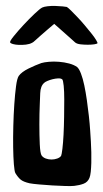

<svg xmlns="http://www.w3.org/2000/svg" viewBox="-20 -763 353 655"><path d="M243.2 -534.2Q250 -528.3 256.3 -511.7Q262.7 -495.1 267.6 -471.7Q272.5 -448.2 276.4 -420.9Q280.3 -393.6 283.2 -367.2Q286.1 -340.8 287.6 -317.9Q289.1 -294.9 290 -280.3Q291 -262.7 291.5 -243.7Q292 -224.6 291.5 -207.5Q291 -190.4 289.6 -176.8Q288.1 -163.1 285.2 -156.2Q279.3 -141.6 265.1 -136.2Q251 -130.9 233.4 -128.9Q224.6 -127.9 203.6 -128.4Q182.6 -128.9 158.7 -130.4Q134.8 -131.8 113.3 -133.8Q91.8 -135.7 81.1 -137.7Q59.6 -142.6 50.3 -150.4Q41 -158.2 32.2 -172.9Q29.3 -178.7 27.3 -202.6Q25.4 -226.6 24.9 -260.3Q24.4 -293.9 25.4 -333Q26.4 -372.1 28.8 -407.2Q31.2 -442.4 34.7 -468.8Q38.1 -495.1 43.9 -503.9Q53.7 -517.6 77.6 -529.3Q101.6 -541 121.1 -547.9Q130.9 -550.8 147 -552.2Q163.1 -553.7 181.2 -552.2Q199.2 -550.8 215.8 -546.4Q232.4 -542 243.2 -534.2ZM188.5 -231.4Q190.4 -235.4 192.9 -255.4Q195.3 -275.4 196.8 -303.7Q198.2 -332 198.7 -364.3Q199.2 -396.5 199.2 -423.8Q199.2 -451.2 197.3 -470.2Q195.3 -489.3 192.4 -492.2Q187.5 -496.1 178.2 -495.6Q168.9 -495.1 159.2 -492.7Q149.4 -490.2 141.6 -486.8Q133.8 -483.4 130.9 -480.5Q118.2 -469.7 117.2 -445.3Q117.2 -438.5 115.7 -406.7Q114.3 -375 114.3 -338.4Q114.3 -301.8 115.7 -270.5Q117.2 -239.3 122.1 -232.4Q127 -225.6 136.2 -222.2Q145.5 -218.8 155.8 -218.8Q166 -218.8 175.3 -222.2Q184.6 -225.6 188.5 -231.4ZM312.5 -615.2Q310.5 -613.3 301.3 -611.8Q292 -610.4 279.3 -610.4Q266.6 -610.4 254.4 -611.8Q242.2 -613.3 236.3 -618.2Q234.4 -620.1 226.6 -627Q218.8 -633.8 208.5 -643.1Q198.2 -652.3 186.5 -662.6Q174.8 -672.9 165 -681.6Q154.3 -672.9 142.1 -662.1Q129.9 -651.4 119.1 -642.1Q108.4 -632.8 100.6 -625.5Q92.8 -618.2 89.8 -617.2Q81.1 -612.3 68.4 -610.8Q55.7 -609.4 43.9 -609.9Q32.2 -610.4 23.9 -612.8Q15.6 -615.2 14.6 -618.2Q12.7 -622.1 26.9 -639.6Q41 -657.2 60.1 -677.7Q79.1 -698.2 97.7 -715.8Q116.2 -733.4 124 -737.3Q129.9 -740.2 142.6 -741.7Q155.3 -743.2 168.9 -742.7Q182.6 -742.2 193.8 -741.2Q205.1 -740.2 208 -739.3Q212.9 -736.3 222.7 -726.6Q232.4 -716.8 244.6 -704.1Q256.8 -691.4 269 -676.8Q281.2 -662.1 291.5 -649.4Q301.8 -636.7 307.6 -627Q313.5 -617.2 312.5 -615.2Z"/></svg>

Font: Jolly Lodger
Style: Regular
Weight: 400
Designer: Stuart Sandler
Foundry: Font Diner, Inc
Version: Version 1.000